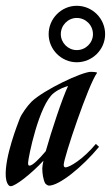

<svg xmlns="http://www.w3.org/2000/svg" viewBox="-69 -636 383 663"><path d="M262 -139C218 -86 172 -59 158 -58C153 -58 151 -61 151 -67C151 -91 237 -346 266 -384L265 -386C261 -387 254 -388 245 -388C214 -388 83 -326 40 -285C25 -270 5 -242 -1 -226C-7 -210 -54 -93 -49 -25C-48 -11 -42 7 -32 7C-16 7 38 -35 81 -81C79 -71 77 -60 77 -55C77 -38 80 -16 87 -3C89 0 96 5 100 5C136 5 216 -60 273 -129ZM33 -64C28 -64 28 -69 28 -74C28 -89 65 -275 117 -315C138 -331 156 -336 166 -339C146 -297 108 -182 89 -114C68 -89 44 -64 33 -64ZM141 -518C141 -549 166 -574 196 -574C227 -574 252 -549 252 -518C252 -488 227 -463 196 -463C166 -463 141 -488 141 -518ZM99 -518C99 -465 143 -421 196 -421C250 -421 294 -465 294 -518C294 -572 250 -616 196 -616C143 -616 99 -572 99 -518Z"/></svg>

Font: Romanesco
Style: Regular
Weight: 400
Designer: Astigmatic (AOETI)
Foundry: Astigmatic (AOETI)
Version: Version 1.000